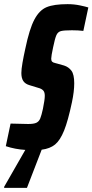

<svg xmlns="http://www.w3.org/2000/svg" viewBox="-59 -716 446 926"><path d="M197 -487Q188 -445 188 -433Q188 -423 192.5 -418.5Q197 -414 207 -412L250 -400Q272 -393 285.5 -375Q299 -357 299 -314Q299 -275 288 -223Q269 -133 250 -86Q231 -39 206.5 -19Q182 1 142 6L71 190H-39V185L63 7Q14 4 -31 -11L-8 -120L77 -118Q104 -118 116.5 -124Q129 -130 135 -144.5Q141 -159 148 -191Q157 -235 157 -254Q157 -269 151.5 -277Q146 -285 133 -290L84 -305Q63 -311 53.5 -325Q44 -339 44 -364Q44 -382 49.5 -413.5Q55 -445 63 -481Q83 -577 107 -622Q131 -667 166 -681.5Q201 -696 267 -696Q298 -696 326.5 -690Q355 -684 367 -680L343 -567Q319 -570 288 -570Q249 -570 234.5 -566Q220 -562 213 -546.5Q206 -531 197 -487Z"/></svg>

Font: Saira Ultra Condensed Black
Style: Italic
Weight: 900
Width: 1
Italic angle: -12°
Designer: Hector Gatti with collaboration of the Omnibus-Type team
Foundry: Omnibus-Type
Version: Version 1.001; ttfautohint (v1.8)